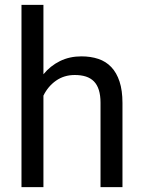

<svg xmlns="http://www.w3.org/2000/svg" viewBox="-20 -770 591 790"><path d="M158.7 -464.4Q187 -499 226.6 -518.6Q266.1 -538.1 314.9 -538.1Q353.5 -538.1 384.8 -527.6Q416 -517.1 438 -493.9Q460 -470.7 471.9 -434.3Q483.9 -397.9 483.9 -346.2V0H393.6V-347.2Q393.6 -377.9 386.7 -399.7Q379.9 -421.4 366.5 -435.1Q353 -448.7 333.3 -455.1Q313.5 -461.4 287.6 -461.4Q243.7 -461.4 210.4 -438Q177.2 -414.6 158.7 -376.5V0H68.4V-750H158.7Z"/></svg>

Font: Nahid FD
Style: FD
Weight: 400
Foundry: DejaVu fonts team - Redesigned by Saber Rastikerdar
Version: Version 0.3.0